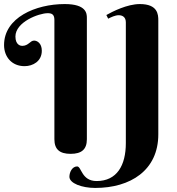

<svg xmlns="http://www.w3.org/2000/svg" viewBox="-20 -750 874 946"><path d="M408 -662C408 -683 406 -730 299 -730C155 -730 0 -663 0 -528C0 -470 38 -424 101 -424C142 -424 186 -448 186 -500C186 -537 163 -550 148 -550C128 -550 121 -524 89 -524C82 -524 56 -528 56 -570C56 -642 172 -685 215 -685C234 -685 248 -680 248 -652V-64C248 -14 274 8 328 8C382 8 408 -14 408 -64ZM600 -45C600 65 556 142 456 142C381 142 382 70 360 70C336 70 322 98 322 121C322 153 383 176 449 176C623 176 760 89 760 -88V-649C760 -678 758 -730 669 -730C607 -730 534 -693 504 -676L513 -658C527 -665 547 -675 565 -675C582 -675 600 -667 600 -640Z"/></svg>

Font: Berkshire Swash
Style: Regular
Weight: 700
Designer: Astigmatic (AOETI)
Foundry: Astigmatic (AOETI)
Version: Version 1.000